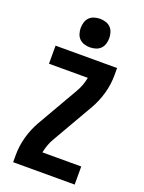

<svg xmlns="http://www.w3.org/2000/svg" viewBox="-177 -1057 855 1138"><g transform="rotate(20 250.0 -487.5)"><path d="M56 0V-46Q56 -103 71.5 -159Q87 -215 115 -265L266 -527Q279 -549 287.5 -572.5Q296 -596 301 -621H56V-735H444V-689Q444 -632 428.5 -576Q413 -520 385 -470L234 -208Q221 -186 212.5 -162.5Q204 -139 199 -114H444V0ZM250 -795Q232 -795 214 -800.5Q196 -806 183.5 -818.5Q171 -831 165.5 -849Q160 -867 160 -885Q160 -903 165.5 -921Q171 -939 183.5 -951.5Q196 -964 214 -969.5Q232 -975 250 -975Q268 -975 286 -969.5Q304 -964 316.5 -951.5Q329 -939 334.5 -921Q340 -903 340 -885Q340 -867 334.5 -849Q329 -831 316.5 -818.5Q304 -806 286 -800.5Q268 -795 250 -795Z"/></g></svg>

Font: Iosevka Term Curly Heavy
Style: Regular
Weight: 900
Designer: Belleve Invis
Foundry: Belleve Invis
Version: Version 32.3.0